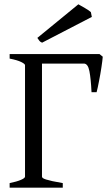

<svg xmlns="http://www.w3.org/2000/svg" viewBox="-20 -864 515 884"><path d="M24.4 0V-21Q57.6 -27.8 76.4 -35.9Q95.2 -43.9 95.2 -50.8V-564Q95.2 -569.8 77.4 -578.6Q59.6 -587.4 24.4 -594.2V-615.2H438L453.1 -603Q452.6 -594.7 450.9 -582Q449.2 -569.3 447 -554.2Q444.8 -539.1 441.9 -522.7Q439 -506.3 436 -491Q433.1 -475.6 430.2 -462.2Q427.2 -448.7 424.8 -439.5H401.4Q398.4 -502 391.6 -536.6Q384.8 -571.3 366.2 -571.3H173.3V-50.8Q173.3 -47.4 177.2 -44.2Q181.2 -41 191.9 -37.6Q202.6 -34.2 221.2 -30Q239.7 -25.9 269 -21V0ZM173.8 -667.5Q165.5 -670.9 161.9 -675.5Q158.2 -680.2 151.9 -689.5L340.8 -844.2Q345.7 -841.3 354 -836.7Q362.3 -832 371.1 -826.9Q379.9 -821.8 387.2 -816.9Q394.5 -812 398.4 -808.1L402.8 -786.1Z"/></svg>

Font: Gentium Plus CyrE
Style: Regular
Weight: 400
Designer: J. Victor Gaultney, Annie Olsen, Iska Routamaa, Becca Hirsbrunner
Foundry: SIL International
Version: Version 5.000